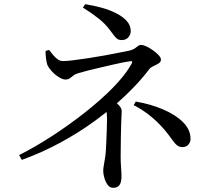

<svg xmlns="http://www.w3.org/2000/svg" viewBox="-20 -837 1040 915"><path d="M71 -98Q147 -136 228.5 -189Q310 -242 385 -301Q460 -360 518 -419Q576 -478 606 -531Q611 -540 610 -543.5Q609 -547 599 -545Q589 -544 566 -539.5Q543 -535 513.5 -528Q484 -521 453.5 -514Q423 -507 397.5 -500.5Q372 -494 356 -489Q340 -485 330.5 -477.5Q321 -470 313 -464Q305 -458 292 -458Q279 -458 261 -469Q243 -480 228 -496Q213 -512 206 -527Q202 -538 199.5 -557Q197 -576 197 -594L214 -599Q223 -587 233 -575Q243 -563 254.5 -554.5Q266 -546 281 -546Q298 -546 330.5 -550Q363 -554 402 -560Q441 -566 480 -573Q519 -580 550 -586.5Q581 -593 598 -596Q615 -601 623.5 -607Q632 -613 638 -618Q644 -623 652 -623Q663 -623 678.5 -615.5Q694 -608 710 -596.5Q726 -585 736.5 -573.5Q747 -562 747 -553Q747 -542 736 -535Q725 -528 711.5 -522Q698 -516 692 -508Q645 -446 579.5 -383.5Q514 -321 435 -263Q356 -205 267 -157Q178 -109 84 -75ZM519 58Q503 58 493 44Q483 30 477.5 11Q472 -8 472 -21Q472 -36 474.5 -47.5Q477 -59 481 -87Q483 -98 484.5 -120Q486 -142 487 -169Q488 -196 489 -223Q490 -250 490 -270Q490 -295 486.5 -310Q483 -325 476 -339L504 -367Q518 -359 531 -349.5Q544 -340 552 -329Q560 -318 560 -307Q560 -297 559 -283.5Q558 -270 557.5 -246.5Q557 -223 556 -185.5Q555 -148 555 -90Q555 -65 557 -38Q559 -11 559 6Q559 18 556 30Q553 42 544.5 50Q536 58 519 58ZM850 -136Q835 -136 824.5 -144Q814 -152 799 -173Q773 -210 745 -239.5Q717 -269 685.5 -293Q654 -317 617 -336L627 -353Q698 -341 757.5 -315.5Q817 -290 852.5 -254.5Q888 -219 888 -175Q888 -159 877.5 -147.5Q867 -136 850 -136ZM560 -646Q547 -646 538.5 -652Q530 -658 522 -669.5Q514 -681 502 -696Q481 -724 449.5 -749Q418 -774 375 -801L386 -817Q425 -811 463.5 -800.5Q502 -790 533.5 -774Q565 -758 584 -737Q603 -716 603 -689Q603 -672 591.5 -659Q580 -646 560 -646Z"/></svg>

Font: Noto Serif SC ExtraLight Medium
Style: Regular
Weight: 500
Version: Version 2.002-H1;hotconv 1.1.0;makeotfexe 2.6.0